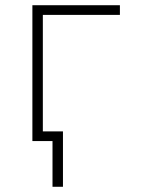

<svg xmlns="http://www.w3.org/2000/svg" viewBox="-20 -540 540 735"><path d="M181 175V0H104V-520H439V-483H144V-37H221V175Z"/></svg>

Font: Iosevka SS04 Extralight
Style: Regular
Weight: 200
Monospace: yes
Designer: Belleve Invis
Foundry: Belleve Invis
Version: Version 19.0.0; ttfautohint (v1.8.4)